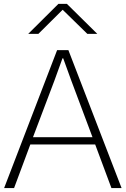

<svg xmlns="http://www.w3.org/2000/svg" viewBox="-20 -960 641 980"><path d="M148.4 -259.8H452.1L343.8 -548.8Q312.5 -633.8 302.7 -662.1H298.8Q294.9 -651.4 257.8 -548.8ZM1 0 271.5 -704.1H329.1L600.6 0H548.8L465.8 -222.7H134.8L51.8 0ZM124 -787.1 278.3 -940.4H321.3L476.6 -787.1H425.8L299.8 -910.2L175.8 -787.1Z"/></svg>

Font: Gothic A1 ExtraLight
Style: Regular
Weight: 275
Designer: HanYang I&C Co.,Ltd.
Foundry: HanYang I&C Co.,Ltd.
Version: Version 2.50